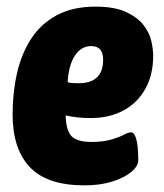

<svg xmlns="http://www.w3.org/2000/svg" viewBox="-20 -551 494 579"><path d="M235 8Q122 8 70 -47Q18 -102 18 -206Q18 -272 31.5 -331Q45 -390 74.5 -435Q104 -480 152 -505.5Q200 -531 268 -531Q324 -531 358.5 -515.5Q393 -500 411.5 -477Q430 -454 436 -428.5Q442 -403 442 -383Q442 -326 418.5 -283.5Q395 -241 352.5 -218Q310 -195 254 -195Q232 -195 213.5 -197Q195 -199 178 -203Q179 -158 195.5 -140.5Q212 -123 256 -123Q291 -123 315 -130Q339 -137 353 -144.5Q367 -152 375 -152Q384 -152 389 -137.5Q394 -123 395.5 -103.5Q397 -84 397 -69Q397 -50 376 -32.5Q355 -15 318.5 -3.5Q282 8 235 8ZM217 -300Q291 -300 291 -371Q291 -412 255 -412Q225 -412 206 -383.5Q187 -355 184 -303Q192 -301 200.5 -300.5Q209 -300 217 -300Z"/></svg>

Font: Asap Condensed Condensed ExtraBold
Style: Italic
Weight: 800
Width: 3
Italic angle: -6°
Designer: Pablo Cosgaya
Foundry: Omnibus-Type
Version: Version 3.001; ttfautohint (v1.8.4.7-5d5b)